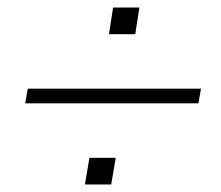

<svg xmlns="http://www.w3.org/2000/svg" viewBox="-20 -540 589 511"><path d="M47 -265 54 -304H515L508 -265ZM206 -49 218 -120H288L276 -49ZM270 -449 281 -520H351L340 -449Z"/></svg>

Font: Nunito Sans 10pt SemiCondensed ExtraLight
Style: Italic
Weight: 250
Width: 4
Italic angle: -9°
Designer: Vernon Adams
Foundry: Vernon Adams
Version: Version 3.101;gftools[0.9.27]